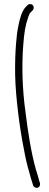

<svg xmlns="http://www.w3.org/2000/svg" viewBox="-20 -716 243 951"><path d="M55 -346C57 -235 78 -79 97 16C106 66 115 105 124 134C132 163 137 181 140 189L144 202C145 207 149 210 153 212C168 220 181 208 178 191L174 179C172 170 167 152 158 124C135 43 119 -57 106 -163C91 -270 87 -387 95 -491C100 -555 105 -589 120 -632C124 -644 128 -652 133 -656L142 -665C145 -668 147 -673 147 -678C147 -689 139 -696 129 -696C124 -696 120 -694 117 -691L108 -682C89 -663 78 -625 71 -588C66 -566 62 -535 59 -494C56 -453 54 -404 55 -346Z"/></svg>

Font: Stray Cat
Style: SuExt
Weight: 400
Version: Version 1.0